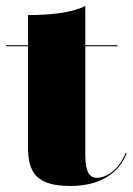

<svg xmlns="http://www.w3.org/2000/svg" viewBox="-20 -610 440 637"><path d="M400.5 -102 397 -102.5C372 -41.5 329 -20 301 -20C274 -20 263 -45 263 -95V-456.5H370V-460H263V-590C213 -565 133 -560 73 -560V-460H0V-456.5H73V-121C73 -36 102 7 214 7C315 7 376.5 -38 400.5 -102Z"/></svg>

Font: Bodoni* 48pt Fatface
Style: Regular
Weight: 900
Version: Version 2.3